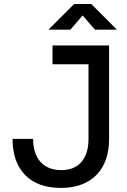

<svg xmlns="http://www.w3.org/2000/svg" viewBox="-20 -918 626 948"><path d="M280.3 9.8Q166 9.8 104 -54Q42 -117.7 42 -232.4H143.6Q143.6 -159.2 179.9 -118.7Q216.3 -78.1 282.7 -78.1Q347.2 -78.1 382.1 -118.4Q417 -158.7 417 -232.4V-693.4H518.6V-232.4Q518.6 -117.2 455.6 -53.7Q392.6 9.8 280.3 9.8ZM239.3 -600.6V-693.4H466.8V-600.6ZM219.2 -771.5 346.2 -898.4H430.2L557.1 -771.5H448.7L362.3 -871.6H414.1L327.6 -771.5Z"/></svg>

Font: Cascadia Code
Style: Regular
Weight: 400
Designer: Aaron Bell
Foundry: Saja Typeworks
Version: Version 2404.023